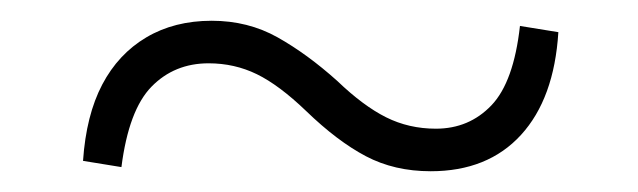

<svg xmlns="http://www.w3.org/2000/svg" viewBox="-20 -465 615 185"><path d="M305 -387Q330 -363 352 -352Q374 -341 400 -341Q432 -341 453.5 -363.5Q475 -386 481 -440L518 -434Q514 -370 482 -335Q450 -300 395 -300Q360 -300 332.5 -314.5Q305 -329 275 -358Q249 -383 227.5 -393.5Q206 -404 181 -404Q148 -404 126 -381.5Q104 -359 97 -304L60 -310Q63 -354 78.5 -383.5Q94 -413 121 -429Q148 -445 184 -445Q219 -445 247.5 -429Q276 -413 305 -387Z"/></svg>

Font: Noto Serif TC ExtraLight Light
Style: Regular
Weight: 300
Version: Version 2.003-H1;hotconv 1.1.1;makeotfexe 2.6.0